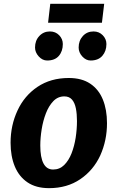

<svg xmlns="http://www.w3.org/2000/svg" viewBox="-20 -969 611 997"><path d="M234.7 8Q167.2 8 122.9 -22Q78.6 -52 56.7 -105.1Q34.9 -158.2 34.9 -227.8Q34.9 -318.1 71 -395.3Q106.5 -472.1 174.9 -518.1Q243.3 -564 337.3 -564Q404.5 -564 448.4 -534.6Q492.4 -505.2 514 -452.4Q535.6 -399.6 535.6 -329.4Q535.6 -239.6 500.6 -161.8Q464.9 -84.7 396.7 -38.4Q328.5 8 234.7 8ZM255.7 -88.7Q289.5 -88.7 313.1 -111.9Q336.7 -135.1 351.5 -172.7Q366.2 -210.3 373 -254.5Q379.7 -298.7 379.7 -340.5Q379.7 -377 374 -406Q368.4 -434.9 354 -451.7Q339.6 -468.5 314 -468.5Q280.7 -468.5 256.9 -443.8Q233.2 -419.1 218.3 -380.3Q203.4 -341.5 196.3 -297.1Q189.2 -252.7 189.2 -213.4Q189.2 -151.6 205.9 -120.2Q222.6 -88.7 255.7 -88.7ZM224.9 -654.8Q200.3 -654.8 181.1 -676Q161.9 -697.3 161.9 -722.2Q161.9 -758.4 184.1 -782Q206.2 -805.7 239.2 -805.7Q268.2 -805.7 287.2 -786.1Q306.2 -766.4 306.2 -740.3Q306.2 -703 285.6 -678.9Q264.9 -654.8 224.9 -654.8ZM450.7 -654.8Q426.4 -654.8 407.4 -675.7Q388.4 -696.6 388.4 -722.2Q388.4 -758 410.2 -781.9Q431.9 -805.7 465.7 -805.7Q494.3 -805.7 513.4 -786.1Q532.6 -766.4 532.6 -740.3Q532.6 -703.7 511.5 -679.2Q490.3 -654.8 450.7 -654.8ZM509.3 -851H229.7L241 -949.1H521Z"/></svg>

Font: Merriweather Sans Variable Regular
Style: Italic
Weight: 300
Italic angle: -8°
Designer: Eben Sorkin
Foundry: Eben Sorkin
Version: Version 2.001